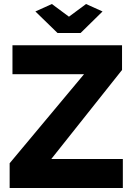

<svg xmlns="http://www.w3.org/2000/svg" viewBox="-20 -935 665 955"><path d="M238 -915 323 -852 408 -915 490 -878 381 -771H266L156 -878ZM28 -123 398 -566H42V-710H587V-587L235 -144H591V0H28Z"/></svg>

Font: Boldmen
Style: Bold
Weight: 700
Designer: Matt McInerney, Pablo Impallari, Rodrigo Fuenzalida
Foundry: LIVING CONCEPT
Version: Version 1.000